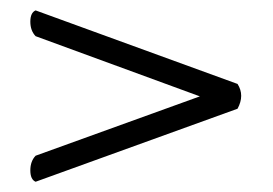

<svg xmlns="http://www.w3.org/2000/svg" viewBox="-20 -422 527 371"><path d="M366.2 -235.8 48.8 -352.1Q38.6 -362.8 38.6 -380.1Q38.6 -397.5 48.8 -401.9L439 -259.8Q453.1 -237.8 439 -211.9L48.8 -70.8Q38.6 -75.2 38.6 -92.8Q38.6 -110.4 48.8 -121.1Z"/></svg>

Font: Linux Libertine G
Style: Regular
Weight: 400
Designer: Philipp H. Poll
Foundry: Philipp H. Poll
Version: Version 4.7.5